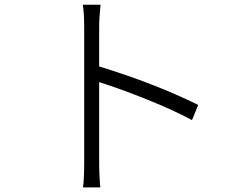

<svg xmlns="http://www.w3.org/2000/svg" viewBox="-20 -770 1017 814"><path d="M336.9 -84V-654.3Q336.9 -714.8 331.1 -750H406.2Q400.4 -693.4 400.4 -654.3V-488.3Q633.8 -417 820.3 -325.2L793.9 -260.7Q718.8 -301.8 604.5 -347.7Q490.2 -393.6 400.4 -421.9V-84Q400.4 -24.4 405.3 24.4H332Q336.9 -10.7 336.9 -84Z"/></svg>

Font: Min Sans Light
Style: Regular
Weight: 300
Designer: Jinseong-Kim, NotoSansCJK, Nunito
Foundry: Jinseong-Kim
Version: Version 1.400;Glyphs 3.1.2 (3151)